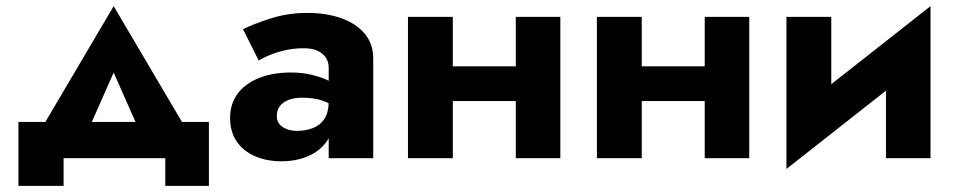

<svg xmlns="http://www.w3.org/2000/svg" viewBox="-20 -515 3111 625"><path d="M350 -279 460 -30 606 -61 350 -495 94 -61 240 -30ZM518 0V90H660V-118H40V90H187V0Z M881 -137Q881 -156 890.5 -169Q900 -182 918.5 -189.5Q937 -197 963 -197Q1002 -197 1029.5 -187.5Q1057 -178 1083 -159V-230Q1073 -241 1049.5 -252.5Q1026 -264 994.5 -271.5Q963 -279 928 -279Q868 -279 823 -261Q778 -243 753.5 -210Q729 -177 729 -131Q729 -86 750.5 -54.5Q772 -23 810 -6.5Q848 10 896 10Q944 10 982.5 -6.5Q1021 -23 1043.5 -54.5Q1066 -86 1066 -130L1050 -186Q1050 -149 1036 -128Q1022 -107 998.5 -98Q975 -89 947 -89Q929 -89 914 -94.5Q899 -100 890 -110.5Q881 -121 881 -137ZM822 -318Q833 -325 855 -334.5Q877 -344 906.5 -351Q936 -358 969 -358Q1007 -358 1028.5 -340.5Q1050 -323 1050 -294V0H1195V-324Q1195 -372 1167.5 -405Q1140 -438 1091.5 -455.5Q1043 -473 981 -473Q919 -473 864.5 -456Q810 -439 771 -420Z M1355 -186H1727V-299H1355ZM1659 -460V0H1804V-460ZM1308 -460V0H1454V-460Z M1970 -186H2342V-299H1970ZM2274 -460V0H2419V-460ZM1923 -460V0H2069V-460Z M3004 -330 3009 -495 2545 -130 2540 35ZM2686 -460H2540V35L2686 -106ZM3009 -495 2864 -354V0H3009Z"/></svg>

Font: Glinicke Jost Bold
Style: Bold
Weight: 700
Version: Version 3.710